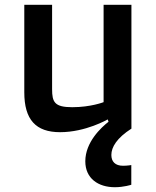

<svg xmlns="http://www.w3.org/2000/svg" viewBox="-20 -535 648 799"><path d="M81.1 -150.9C81.1 -37.1 128.9 15.1 230 15.1C336.9 15.1 428.2 -38.1 428.2 -38.1L431.6 -28.3C400.9 -4.4 335 56.6 335 136.2C335 208 389.2 244.1 458 244.1C495.1 244.1 526.4 233.9 526.4 233.9V151.9C526.4 151.9 510.3 154.8 492.2 154.8C459 154.8 443.4 137.2 443.4 109.9C443.4 77.1 466.3 39.1 527.3 0H526.9V-515.1H411.1V-109.9C411.1 -109.9 357.9 -88.9 280.8 -88.9C207 -88.9 196.8 -109.9 196.8 -164.1V-515.1H81.1Z"/></svg>

Font: Doppio One
Style: Regular
Weight: 400
Designer: Szymon Celej
Foundry: Sorkin Type Co
Version: Version 1.002